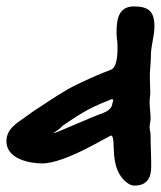

<svg xmlns="http://www.w3.org/2000/svg" viewBox="-22 -644 501 598"><path d="M397 -66C436 -66 449 -90 449 -126C449 -158 447 -191 447 -223C447 -231 444 -240 444 -248C444 -257 447 -266 447 -275C447 -292 444 -309 444 -326C444 -336 446 -347 446 -357C446 -378 444 -398 445 -419C446 -437 448 -453 448 -471C448 -502 459 -531 459 -562C459 -608 441 -624 395 -624C345 -624 341 -580 341 -541C341 -528 344 -514 344 -501C344 -485 345 -436 324 -427L301 -418C273 -407 245 -394 218 -381C178 -362 141 -336 104 -312C88 -302 74 -292 59 -281C31 -261 -2 -243 -2 -204C-2 -150 68 -135 109 -135C183 -135 317 -222 325 -222C342 -211 314 -118 375 -74C381 -69 389 -66 397 -66ZM145 -230C149 -233 169 -245 171 -251C220 -284 251 -306 311 -329C315 -330 323 -335 326 -335C328 -335 330 -334 331 -333C326 -318 330 -315 318 -303C313 -298 306 -295 299 -292L283 -286C271 -282 152 -230 148 -230Z"/></svg>

Font: ChillLongCangKaiShu ExtraBold
Style: Regular
Weight: 800
Version: Version 3.500;Glyphs 3.1.1 (3135)